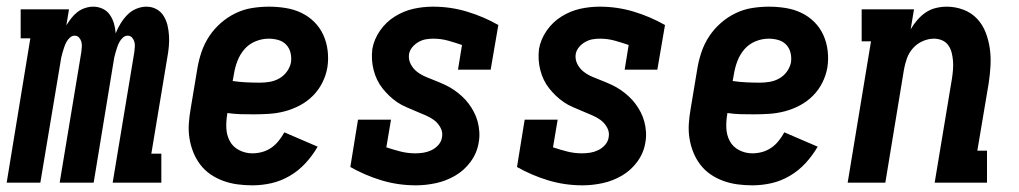

<svg xmlns="http://www.w3.org/2000/svg" viewBox="-36 -548 3056 576"><path d="M-16 0 55 -433H26V-520H171L163 -472Q170 -483 178 -493.5Q186 -504 196.5 -512Q207 -520 219.5 -524Q232 -528 244 -528Q244 -528 244 -528Q244 -528 244 -528Q259 -528 272.5 -521.5Q286 -515 294 -503Q302 -491 306 -477Q310 -463 311 -448Q317 -463 325.5 -477Q334 -491 345.5 -503Q357 -515 372.5 -521.5Q388 -528 403 -528Q403 -528 403 -528Q403 -528 403 -528Q420 -528 433.5 -520.5Q447 -513 455 -500Q463 -487 466.5 -472Q470 -457 471 -441Q472 -425 470.5 -408.5Q469 -392 466 -376L418 -87H448V0H302L367 -392Q368 -400 368.5 -408Q369 -416 367 -423Q365 -430 360 -435.5Q355 -441 347 -441Q339 -441 332.5 -435Q326 -429 322 -421.5Q318 -414 315.5 -406Q313 -398 310.5 -390Q308 -382 306.5 -374.5Q305 -367 304 -359L245 0H143L208 -392Q209 -400 209.5 -408Q210 -416 208 -423Q206 -430 201 -435.5Q196 -441 188 -441Q180 -441 173.5 -435Q167 -429 163 -421.5Q159 -414 156.5 -406Q154 -398 151.5 -390Q149 -382 147.5 -374.5Q146 -367 145 -359L85 0Z M721 8Q698 8 676 5Q654 2 633.5 -5.5Q613 -13 595.5 -25Q578 -37 565 -54Q552 -71 544 -91Q536 -111 532.5 -132.5Q529 -154 530.5 -177Q532 -200 536 -222L556 -342Q560 -367 568.5 -392Q577 -417 591.5 -439Q606 -461 626.5 -479Q647 -497 671 -508.5Q695 -520 720.5 -524Q746 -528 771 -528Q796 -528 821 -524Q846 -520 868 -509.5Q890 -499 907 -482Q924 -465 934 -443Q944 -421 947 -395.5Q950 -370 946 -345Q942 -322 931 -300Q920 -278 902.5 -260.5Q885 -243 863 -231.5Q841 -220 818 -214Q795 -208 771.5 -206.5Q748 -205 725 -205Q705 -205 685.5 -205.5Q666 -206 646 -209V-207Q642 -185 643 -163.5Q644 -142 653.5 -124.5Q663 -107 681.5 -97.5Q700 -88 721 -88Q736 -88 750.5 -92Q765 -96 777.5 -104.5Q790 -113 800 -125.5Q810 -138 817 -151L917 -108Q902 -82 881 -59Q860 -36 833.5 -20.5Q807 -5 778.5 1.5Q750 8 721 8ZM744 -300Q758 -300 773 -302.5Q788 -305 801.5 -312.5Q815 -320 824.5 -333Q834 -346 837 -361Q839 -376 835.5 -390Q832 -404 822.5 -414Q813 -424 799 -428Q785 -432 770 -432Q750 -432 730.5 -424Q711 -416 697.5 -400.5Q684 -385 676.5 -365.5Q669 -346 666 -327L662 -305Q662 -305 662 -305Q662 -305 662 -305Q682 -302 702.5 -301Q723 -300 744 -300Z M1212 8Q1158 8 1108.5 -7Q1059 -22 1015 -47L1038 -189H1137L1123 -106Q1144 -99 1165.5 -93.5Q1187 -88 1210 -88Q1223 -88 1235 -90Q1247 -92 1258.5 -97.5Q1270 -103 1279 -113Q1288 -123 1290 -136Q1293 -152 1285 -166Q1277 -180 1265 -188.5Q1253 -197 1238.5 -203Q1224 -209 1210 -215Q1196 -221 1182 -227Q1168 -233 1155.5 -241.5Q1143 -250 1132 -260.5Q1121 -271 1111.5 -283Q1102 -295 1095.5 -308.5Q1089 -322 1085 -337.5Q1081 -353 1080 -368.5Q1079 -384 1081 -401Q1086 -430 1104 -456Q1122 -482 1148.5 -498.5Q1175 -515 1204 -521.5Q1233 -528 1263 -528Q1316 -528 1365.5 -513Q1415 -498 1459 -473L1436 -339H1338L1350 -413Q1330 -420 1308.5 -426Q1287 -432 1264 -432Q1252 -432 1241 -430Q1230 -428 1219.5 -422Q1209 -416 1201 -406.5Q1193 -397 1191 -385Q1189 -369 1196.5 -355Q1204 -341 1216 -332Q1228 -323 1242.5 -317Q1257 -311 1271 -305.5Q1285 -300 1299 -293.5Q1313 -287 1325.5 -278.5Q1338 -270 1349.5 -259.5Q1361 -249 1370 -237Q1379 -225 1386 -211.5Q1393 -198 1397 -183Q1401 -168 1402 -152Q1403 -136 1400 -120Q1395 -89 1376 -63Q1357 -37 1329.5 -21Q1302 -5 1271.5 1.5Q1241 8 1212 8Z M1712 8Q1658 8 1608.5 -7Q1559 -22 1515 -47L1538 -189H1637L1623 -106Q1644 -99 1665.5 -93.5Q1687 -88 1710 -88Q1723 -88 1735 -90Q1747 -92 1758.5 -97.5Q1770 -103 1779 -113Q1788 -123 1790 -136Q1793 -152 1785 -166Q1777 -180 1765 -188.5Q1753 -197 1738.5 -203Q1724 -209 1710 -215Q1696 -221 1682 -227Q1668 -233 1655.5 -241.5Q1643 -250 1632 -260.5Q1621 -271 1611.5 -283Q1602 -295 1595.5 -308.5Q1589 -322 1585 -337.5Q1581 -353 1580 -368.5Q1579 -384 1581 -401Q1586 -430 1604 -456Q1622 -482 1648.5 -498.5Q1675 -515 1704 -521.5Q1733 -528 1763 -528Q1816 -528 1865.5 -513Q1915 -498 1959 -473L1936 -339H1838L1850 -413Q1830 -420 1808.5 -426Q1787 -432 1764 -432Q1752 -432 1741 -430Q1730 -428 1719.5 -422Q1709 -416 1701 -406.5Q1693 -397 1691 -385Q1689 -369 1696.5 -355Q1704 -341 1716 -332Q1728 -323 1742.5 -317Q1757 -311 1771 -305.5Q1785 -300 1799 -293.5Q1813 -287 1825.5 -278.5Q1838 -270 1849.5 -259.5Q1861 -249 1870 -237Q1879 -225 1886 -211.5Q1893 -198 1897 -183Q1901 -168 1902 -152Q1903 -136 1900 -120Q1895 -89 1876 -63Q1857 -37 1829.5 -21Q1802 -5 1771.5 1.5Q1741 8 1712 8Z M2221 8Q2198 8 2176 5Q2154 2 2133.5 -5.5Q2113 -13 2095.5 -25Q2078 -37 2065 -54Q2052 -71 2044 -91Q2036 -111 2032.5 -132.5Q2029 -154 2030.5 -177Q2032 -200 2036 -222L2056 -342Q2060 -367 2068.5 -392Q2077 -417 2091.5 -439Q2106 -461 2126.5 -479Q2147 -497 2171 -508.5Q2195 -520 2220.5 -524Q2246 -528 2271 -528Q2296 -528 2321 -524Q2346 -520 2368 -509.5Q2390 -499 2407 -482Q2424 -465 2434 -443Q2444 -421 2447 -395.5Q2450 -370 2446 -345Q2442 -322 2431 -300Q2420 -278 2402.5 -260.5Q2385 -243 2363 -231.5Q2341 -220 2318 -214Q2295 -208 2271.5 -206.5Q2248 -205 2225 -205Q2205 -205 2185.5 -205.5Q2166 -206 2146 -209V-207Q2142 -185 2143 -163.5Q2144 -142 2153.5 -124.5Q2163 -107 2181.5 -97.5Q2200 -88 2221 -88Q2236 -88 2250.5 -92Q2265 -96 2277.5 -104.5Q2290 -113 2300 -125.5Q2310 -138 2317 -151L2417 -108Q2402 -82 2381 -59Q2360 -36 2333.5 -20.5Q2307 -5 2278.5 1.5Q2250 8 2221 8ZM2244 -300Q2258 -300 2273 -302.5Q2288 -305 2301.5 -312.5Q2315 -320 2324.5 -333Q2334 -346 2337 -361Q2339 -376 2335.5 -390Q2332 -404 2322.5 -414Q2313 -424 2299 -428Q2285 -432 2270 -432Q2250 -432 2230.5 -424Q2211 -416 2197.5 -400.5Q2184 -385 2176.5 -365.5Q2169 -346 2166 -327L2162 -305Q2162 -305 2162 -305Q2162 -305 2162 -305Q2182 -302 2202.5 -301Q2223 -300 2244 -300Z M2507 0 2577 -424H2549V-520H2706L2696 -460Q2704 -474 2715.5 -487.5Q2727 -501 2741 -510.5Q2755 -520 2771.5 -524Q2788 -528 2804 -528Q2830 -528 2854 -519Q2878 -510 2895 -492Q2912 -474 2921 -450.5Q2930 -427 2933.5 -402Q2937 -377 2935.5 -350.5Q2934 -324 2930 -298L2896 -96H2925V0H2768L2820 -313Q2822 -326 2823 -339.5Q2824 -353 2823 -365.5Q2822 -378 2819 -390Q2816 -402 2809 -412Q2802 -422 2790.5 -427Q2779 -432 2766 -432Q2749 -432 2732 -424.5Q2715 -417 2703 -403.5Q2691 -390 2685 -373.5Q2679 -357 2676 -340L2620 0Z"/></svg>

Font: Iosevka Gothic
Style: Bold Italic
Weight: 700
Italic angle: -9°
Monospace: yes
Designer: Belleve Invis
Foundry: Belleve Invis
Version: Version 15.5.1; ttfautohint (v1.8.4)